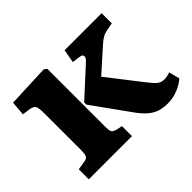

<svg xmlns="http://www.w3.org/2000/svg" viewBox="-117 -709 909 909"><g transform="rotate(-45 338.0 -254.0)"><path d="M553 11Q523 11 499 3Q475 -5 454 -23Q433 -41 412 -70L277 -258V-273L419 -403Q434 -417 432.5 -427.5Q431 -438 417 -440L374 -446L386 -513H634V-445L597 -438Q579 -435 564 -426.5Q549 -418 532 -402L420 -302L549 -136Q571 -107 586 -94Q601 -81 623 -81Q631 -81 641 -83Q651 -85 662 -89L676 -35Q654 -15 621.5 -2Q589 11 553 11ZM35 0V-67L79 -74Q95 -76 101 -85.5Q107 -95 107 -122V-372Q107 -405 101 -417Q95 -429 69 -433L32 -438L38 -510L252 -519L266 -509V-120Q266 -97 270.5 -87.5Q275 -78 295 -73L324 -67V0Z"/></g></svg>

Font: Literata 18pt
Style: Bold
Weight: 700
Designer: Latin by Veronika Burian and Jose Scaglione. Greek by Irene Vlachou. Cyrillic by Vera Evstafieva.
Foundry: TypeTogether
Version: Version 3.103;gftools[0.9.29]